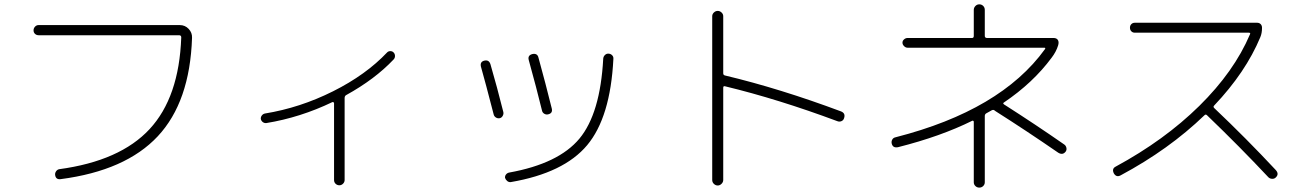

<svg xmlns="http://www.w3.org/2000/svg" viewBox="-20 -813 6040 886"><path d="M158.2 -650.4Q148.4 -650.4 141.6 -656.7Q134.8 -663.1 134.8 -672.9Q134.8 -682.6 141.6 -689.9Q148.4 -697.3 158.2 -697.3H809.6Q834 -697.3 850.6 -679.7Q867.2 -662.1 866.2 -638.7Q856.4 -342.8 708 -184.1Q559.6 -25.4 259.8 13.7Q237.3 16.6 234.4 -5.9Q233.4 -14.6 238.8 -22.5Q244.1 -30.3 252.9 -32.2Q534.2 -70.3 670.4 -217.3Q806.6 -364.3 816.4 -640.6Q816.4 -649.4 807.6 -650.4Z M1209 -245.1Q1200.2 -244.1 1192.9 -249.5Q1185.5 -254.9 1183.6 -263.7Q1182.6 -272.5 1188 -279.8Q1193.4 -287.1 1202.1 -289.1Q1364.3 -315.4 1516.6 -391.6Q1668.9 -467.8 1766.6 -571.3Q1772.5 -577.1 1781.2 -577.1Q1790 -577.1 1795.9 -571.3Q1802.7 -564.5 1802.7 -554.7Q1802.7 -544.9 1795.9 -538.1Q1710 -447.3 1577.1 -374Q1570.3 -370.1 1570.3 -360.4V17.6Q1570.3 27.3 1563 34.7Q1555.7 42 1545.9 42Q1536.1 42 1528.8 35.2Q1521.5 28.3 1521.5 17.6V-336.9Q1521.5 -339.8 1518.6 -341.3Q1515.6 -342.8 1513.7 -341.8Q1365.2 -270.5 1209 -245.1Z M2336.9 27.3Q2328.1 28.3 2320.8 22.5Q2313.5 16.6 2310.5 7.8Q2309.6 -1 2314.9 -7.8Q2320.3 -14.6 2329.1 -16.6Q2557.6 -57.6 2653.8 -173.3Q2750 -289.1 2763.7 -543Q2764.6 -552.7 2772 -559.6Q2779.3 -566.4 2789.1 -565.4Q2798.8 -564.5 2805.2 -557.6Q2811.5 -550.8 2810.5 -541Q2796.9 -271.5 2689.5 -143.1Q2582 -14.6 2336.9 27.3ZM2257.8 -286.1Q2219.7 -433.6 2199.2 -505.9Q2194.3 -528.3 2215.3 -533.2Q2236.3 -538.1 2243.2 -516.6Q2273.4 -413.1 2302.7 -295.9Q2304.7 -287.1 2299.8 -278.3Q2294.9 -269.5 2286.1 -267.6Q2276.4 -265.6 2268.1 -271Q2259.8 -276.4 2257.8 -286.1ZM2436.5 -563.5Q2460 -568.4 2464.8 -546.9Q2498 -426.8 2526.4 -311.5Q2531.2 -290 2508.8 -285.2Q2500 -283.2 2491.7 -288.1Q2483.4 -293 2481.4 -301.8Q2455.1 -409.2 2419.9 -536.1Q2414.1 -557.6 2436.5 -563.5Z M3266.6 17.6V-738.3Q3266.6 -748 3274.4 -755.4Q3282.2 -762.7 3292 -762.7Q3301.8 -762.7 3309.6 -755.4Q3317.4 -748 3317.4 -738.3V-474.6Q3317.4 -466.8 3325.2 -464.8Q3579.1 -404.3 3861.3 -298.8Q3882.8 -290 3875 -267.6Q3872.1 -257.8 3862.8 -253.9Q3853.5 -250 3843.8 -253.9Q3571.3 -355.5 3325.2 -415Q3317.4 -417 3317.4 -408.2V17.6Q3317.4 27.3 3309.6 35.2Q3301.8 43 3292 43Q3282.2 43 3274.4 35.6Q3266.6 28.3 3266.6 17.6Z M4124 -133.8Q4099.6 -128.9 4094.7 -151.4Q4092.8 -161.1 4097.7 -169.4Q4102.5 -177.7 4113.3 -179.7Q4597.7 -303.7 4801.8 -585.9Q4806.6 -592.8 4798.8 -592.8H4168Q4159.2 -592.8 4151.9 -600.1Q4144.5 -607.4 4144.5 -616.2Q4144.5 -625 4151.9 -631.3Q4159.2 -637.7 4168 -637.7H4465.8Q4473.6 -637.7 4473.6 -647.5V-767.6Q4473.6 -777.3 4481 -785.2Q4488.3 -793 4499 -793Q4509.8 -793 4517.1 -785.6Q4524.4 -778.3 4524.4 -767.6V-647.5Q4524.4 -638.7 4533.2 -637.7H4842.8H4843.8Q4857.4 -636.7 4862.3 -627.4Q4867.2 -618.2 4862.8 -603.5Q4858.4 -588.9 4850.6 -574.2Q4842.8 -559.6 4833 -546.9Q4747.1 -430.7 4612.3 -339.8Q4606.4 -335.9 4613.3 -331.1Q4761.7 -236.3 4890.6 -146.5Q4898.4 -141.6 4900.9 -131.3Q4903.3 -121.1 4897.5 -113.3Q4883.8 -95.7 4863.3 -108.4Q4715.8 -210 4574.2 -299.8Q4572.3 -300.8 4570.3 -302.7Q4565.4 -307.6 4557.6 -304.7L4531.2 -290Q4524.4 -286.1 4524.4 -277.3V28.3Q4524.4 38.1 4517.1 45.4Q4509.8 52.7 4499 52.7Q4488.3 52.7 4481 45.4Q4473.6 38.1 4473.6 28.3V-251Q4473.6 -253.9 4471.2 -255.4Q4468.8 -256.8 4466.8 -255.9Q4321.3 -183.6 4124 -133.8Z M5151.4 -3.9Q5131.8 6.8 5120.1 -12.7Q5109.4 -34.2 5127.9 -43.9Q5353.5 -166 5514.2 -324.2Q5674.8 -482.4 5748 -654.3Q5752 -662.1 5743.2 -662.1H5216.8Q5207 -662.1 5200.7 -668.5Q5194.3 -674.8 5194.3 -685.1Q5194.3 -695.3 5200.7 -701.7Q5207 -708 5216.8 -708H5781.2Q5791 -708 5797.4 -701.7Q5803.7 -695.3 5803.7 -684.6Q5803.7 -660.2 5795.9 -641.6Q5728.5 -479.5 5583 -326.2Q5577.1 -320.3 5583 -314.5Q5732.4 -172.9 5867.2 -28.3Q5883.8 -9.8 5867.2 5.9Q5860.4 12.7 5850.1 12.2Q5839.8 11.7 5833 4.9Q5702.1 -134.8 5549.8 -281.2Q5543.9 -287.1 5538.1 -281.2Q5374 -123 5151.4 -3.9Z"/></svg>

Font: Rounded Mgen+ 1mn light
Style: Regular
Weight: 200
Designer: [Source Han Sans]
Ryoko NISHIZUKA  (kana & ideographs); Paul D. Hunt (Latin, Greek & Cyrillic); Wenlong ZHANG  (bopomofo
Version: Version 1.059.20150602